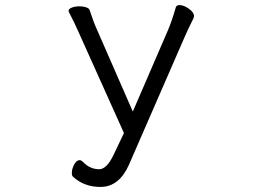

<svg xmlns="http://www.w3.org/2000/svg" viewBox="-20 -732 1040 759"><path d="M253 -683Q251 -687 251 -689Q251 -697 264 -702Q277 -707 294 -707Q309 -707 320.5 -703Q332 -699 334 -693Q350 -644 362 -618L505 -291L642 -608Q658 -644 675 -703Q678 -712 689 -712Q706 -712 726.5 -697.5Q747 -683 747 -668Q747 -666 745 -660Q722 -614 710 -586L489 -79Q450 7 377 7Q313 7 269 -33Q264 -37 264 -48Q264 -65 273.5 -82Q283 -99 295 -99Q301 -99 309 -91Q336 -63 372 -63Q402 -63 429 -120L470 -206L292 -602Q278 -635 253 -683Z"/></svg>

Font: Iansui 0.93
Style: Regular
Weight: 400
Designer: But Ko / Fontworks Inc.
Foundry: zi-hi.com / Fontworks Inc.
Version: Version 0.931